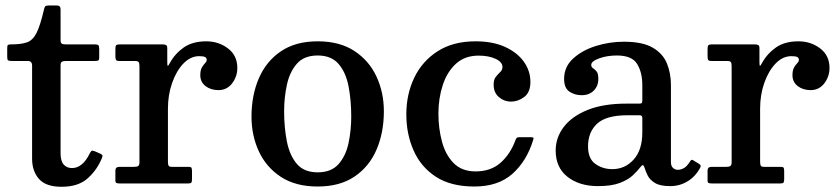

<svg xmlns="http://www.w3.org/2000/svg" viewBox="-20 -686 3133 718"><path d="M362 -97Q344.5 -52.5 309 -20Q273.5 12.5 210.5 12.5Q151.5 12.5 125.8 -16.8Q100 -46 100 -93V-440.5Q100 -458 84 -458H24Q13.5 -458 10.2 -460.5Q7 -463 7 -473V-506Q7 -516 9.8 -518Q12.5 -520 22 -520Q58.5 -520 80.5 -527.5Q102.5 -535 116.5 -562.5Q130.5 -590 144.5 -650.5Q146.5 -659 149 -662.2Q151.5 -665.5 162.5 -665.5H193Q206.5 -665.5 206.5 -651V-536Q206.5 -525.5 211 -522.8Q215.5 -520 225.5 -520H335Q344.5 -520 347.8 -517Q351 -514 351 -504V-470.5Q351 -461.5 347.2 -459.8Q343.5 -458 334.5 -458H226.5Q216.5 -458 211.5 -455.2Q206.5 -452.5 206.5 -441.5V-113.5Q206.5 -84 218 -70.8Q229.5 -57.5 249.5 -57.5Q289 -57.5 316 -113Q320 -120.5 322.8 -122Q325.5 -123.5 334 -120.5L353.5 -112Q360 -109 362.2 -106.2Q364.5 -103.5 362 -97Z M501.5 -438.5Q501.5 -450.5 498.2 -454.2Q495 -458 483.5 -458H426.5Q416 -458 413.8 -461.8Q411.5 -465.5 411.5 -476.5V-502Q411.5 -513 414.2 -516.5Q417 -520 427.5 -520H587.5Q596.5 -520 601 -517.5Q605.5 -515 605.5 -505.5V-455Q605.5 -441.5 607.2 -440Q609 -438.5 615.5 -451Q634.5 -485.5 667.2 -508.5Q700 -531.5 751.5 -531.5Q797.5 -531.5 832.5 -505Q867.5 -478.5 867.5 -432Q867.5 -399.5 848 -374.2Q828.5 -349 797 -349Q768 -349 748.5 -364.2Q729 -379.5 729 -404.5Q729 -423.5 735 -433.8Q741 -444 747 -450Q753 -456 753 -462Q753 -469 747.2 -472.5Q741.5 -476 725 -476Q692.5 -476 666 -448.5Q639.5 -421 623.8 -376.2Q608 -331.5 608 -280V-82Q608 -70.5 610.5 -66.2Q613 -62 624.5 -62H685Q694.5 -62 696.2 -58.2Q698 -54.5 698 -45V-16Q698 -7 695.8 -3.5Q693.5 0 684.5 0H426.5Q419 0 415.2 -1.8Q411.5 -3.5 411.5 -11V-48Q411.5 -62 426 -62H480.5Q492 -62 496.8 -65.2Q501.5 -68.5 501.5 -79.5Z M920.5 -249.5Q920.5 -329.5 948 -393.2Q975.5 -457 1030.5 -494.2Q1085.5 -531.5 1168 -531.5Q1250.5 -531.5 1305.5 -495.2Q1360.5 -459 1388 -399.5Q1415.5 -340 1415.5 -270Q1415.5 -190 1388 -126.2Q1360.5 -62.5 1305.5 -25.5Q1250.5 11.5 1168 11.5Q1085.5 11.5 1030.5 -24.5Q975.5 -60.5 948 -120Q920.5 -179.5 920.5 -249.5ZM1042.5 -270Q1042.5 -209.5 1052.8 -157.2Q1063 -105 1090 -73.2Q1117 -41.5 1168 -41.5Q1219 -41.5 1246.2 -72.5Q1273.5 -103.5 1283.5 -151.5Q1293.5 -199.5 1293.5 -250Q1293.5 -310.5 1283.5 -362.8Q1273.5 -415 1246.2 -446.8Q1219 -478.5 1168 -478.5Q1117 -478.5 1090 -447.5Q1063 -416.5 1052.8 -368.5Q1042.5 -320.5 1042.5 -270Z M1499.5 -258.5Q1499.5 -333.5 1529.2 -395.5Q1559 -457.5 1616.8 -494.5Q1674.5 -531.5 1758.5 -531.5Q1822.5 -531.5 1868.2 -510.8Q1914 -490 1938.8 -455.5Q1963.5 -421 1963.5 -379.5Q1963.5 -340.5 1940.2 -323.2Q1917 -306 1891 -306Q1865.5 -306 1845.8 -322.8Q1826 -339.5 1826 -369.5Q1826 -388.5 1834.2 -398.8Q1842.5 -409 1850.8 -416.8Q1859 -424.5 1859 -435.5Q1859 -454 1833.2 -466Q1807.5 -478 1770 -478Q1718.5 -478 1685.2 -447.8Q1652 -417.5 1635.8 -368Q1619.5 -318.5 1619.5 -261.5Q1619.5 -206 1632.8 -156.5Q1646 -107 1676.5 -76Q1707 -45 1758.5 -45Q1815 -45 1851.8 -77.2Q1888.5 -109.5 1908 -163Q1910 -168.5 1912.8 -170.8Q1915.5 -173 1923.5 -173H1963.5Q1972.5 -173 1974.2 -171.2Q1976 -169.5 1974 -163Q1950 -84 1896.5 -36.2Q1843 11.5 1754 11.5Q1666 11.5 1610 -25Q1554 -61.5 1526.8 -123Q1499.5 -184.5 1499.5 -258.5Z M2058 -123Q2058 -171.5 2088.2 -211.2Q2118.5 -251 2177.2 -274.8Q2236 -298.5 2322 -298.5H2369Q2377.5 -298.5 2379.8 -300.5Q2382 -302.5 2382 -311.5V-367Q2382 -415.5 2362.5 -447Q2343 -478.5 2287 -478.5Q2250.5 -478.5 2220.8 -467.8Q2191 -457 2191 -443.5Q2191 -435 2197.8 -430.8Q2204.5 -426.5 2211 -418.8Q2217.5 -411 2217.5 -391Q2217.5 -364 2200.2 -347Q2183 -330 2155.5 -330Q2129 -330 2109.2 -343.5Q2089.5 -357 2089.5 -391Q2089.5 -436 2123.2 -467Q2157 -498 2208.2 -514Q2259.5 -530 2313 -530Q2383 -530 2421 -507.8Q2459 -485.5 2474 -448.8Q2489 -412 2489 -368.5V-80Q2489 -65 2496.8 -58Q2504.5 -51 2515 -51Q2525.5 -51 2537 -57Q2548.5 -63 2561 -83Q2566 -91.5 2572.5 -86.5L2596 -72Q2602.5 -67.5 2599 -60Q2581.5 -26.5 2551.8 -8.2Q2522 10 2486.5 10H2486Q2448.5 10 2429.2 -1.8Q2410 -13.5 2402 -29.8Q2394 -46 2390.5 -58.5Q2387 -68.5 2383.8 -68.5Q2380.5 -68.5 2373.5 -59.5Q2364.5 -47.5 2347.2 -31Q2330 -14.5 2298.8 -2.2Q2267.5 10 2216 10Q2146.5 10 2102.2 -24.8Q2058 -59.5 2058 -123ZM2179 -138.5Q2179 -92.5 2206.5 -73Q2234 -53.5 2269.5 -53.5Q2317.5 -53.5 2349.8 -89.5Q2382 -125.5 2382 -191V-245Q2382 -255 2372 -255H2326.5Q2247 -255 2213 -223.5Q2179 -192 2179 -138.5Z M2716 -438.5Q2716 -450.5 2712.8 -454.2Q2709.5 -458 2698 -458H2641Q2630.5 -458 2628.2 -461.8Q2626 -465.5 2626 -476.5V-502Q2626 -513 2628.8 -516.5Q2631.5 -520 2642 -520H2802Q2811 -520 2815.5 -517.5Q2820 -515 2820 -505.5V-455Q2820 -441.5 2821.8 -440Q2823.5 -438.5 2830 -451Q2849 -485.5 2881.8 -508.5Q2914.5 -531.5 2966 -531.5Q3012 -531.5 3047 -505Q3082 -478.5 3082 -432Q3082 -399.5 3062.5 -374.2Q3043 -349 3011.5 -349Q2982.5 -349 2963 -364.2Q2943.5 -379.5 2943.5 -404.5Q2943.5 -423.5 2949.5 -433.8Q2955.5 -444 2961.5 -450Q2967.5 -456 2967.5 -462Q2967.5 -469 2961.8 -472.5Q2956 -476 2939.5 -476Q2907 -476 2880.5 -448.5Q2854 -421 2838.2 -376.2Q2822.5 -331.5 2822.5 -280V-82Q2822.5 -70.5 2825 -66.2Q2827.5 -62 2839 -62H2899.5Q2909 -62 2910.8 -58.2Q2912.5 -54.5 2912.5 -45V-16Q2912.5 -7 2910.2 -3.5Q2908 0 2899 0H2641Q2633.5 0 2629.8 -1.8Q2626 -3.5 2626 -11V-48Q2626 -62 2640.5 -62H2695Q2706.5 -62 2711.2 -65.2Q2716 -68.5 2716 -79.5Z"/></svg>

Font: Besley Medium
Style: Regular
Weight: 500
Designer: Owen Earl
Foundry: indestructible type*
Version: Version 2.001; ttfautohint (v1.8.3)